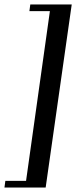

<svg xmlns="http://www.w3.org/2000/svg" viewBox="-38 -695 342 862"><path d="M79 117 186 -645H94L98 -675H284L167 147H-18L-14 117Z"/></svg>

Font: Unna Medium
Style: Italic
Weight: 500
Italic angle: -8.05°
Designer: Jorge de Buen Unna
Foundry: Omnibus-Type
Version: Version 2.008